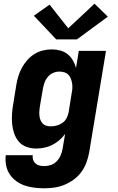

<svg xmlns="http://www.w3.org/2000/svg" viewBox="-20 -795 640 1038"><path d="M219 223Q192 223 164.5 219.5Q137 216 112.5 207.5Q88 199 67 183.5Q46 168 32 146.5Q18 125 13 98.5Q8 72 11 44H157Q155 57 159 69Q163 81 172 89Q181 97 193.5 100Q206 103 219 103Q237 103 255 97Q273 91 286.5 77Q300 63 307.5 45.5Q315 28 318 11L332 -71Q318 -52 300 -36.5Q282 -21 261.5 -11Q241 -1 219 3.5Q197 8 176 8Q148 8 123 -1Q98 -10 81.5 -29.5Q65 -49 56.5 -74Q48 -99 45.5 -125.5Q43 -152 45 -180Q47 -208 52 -235L68 -335Q72 -359 79 -382.5Q86 -406 98 -428Q110 -450 127 -469.5Q144 -489 165.5 -502.5Q187 -516 211.5 -522Q236 -528 259 -528Q283 -528 305.5 -522Q328 -516 345 -502.5Q362 -489 373.5 -469.5Q385 -450 391 -428L406 -520H553L462 30Q457 57 447 84Q437 111 420 134.5Q403 158 379 175.5Q355 193 328.5 204Q302 215 274 219Q246 223 219 223ZM255 -112Q271 -112 287.5 -116.5Q304 -121 318 -131Q332 -141 340 -156.5Q348 -172 351 -188L367 -288Q370 -302 371 -316Q372 -330 370 -343Q368 -356 363.5 -368.5Q359 -381 350 -390.5Q341 -400 328 -404Q315 -408 301 -408Q284 -408 267.5 -401Q251 -394 239 -380Q227 -366 221 -349Q215 -332 212 -316L195 -216Q193 -203 192.5 -191Q192 -179 193.5 -167Q195 -155 199.5 -144.5Q204 -134 212 -126Q220 -118 231.5 -115Q243 -112 255 -112ZM284 -582 163 -710 248 -770 349 -642 491 -775 563 -705 396 -582Z"/></svg>

Font: Iosevka SS04 Heavy Extended
Style: Italic
Weight: 900
Width: 7
Italic angle: -9°
Monospace: yes
Designer: Belleve Invis
Foundry: Belleve Invis
Version: Version 19.0.0; ttfautohint (v1.8.4)